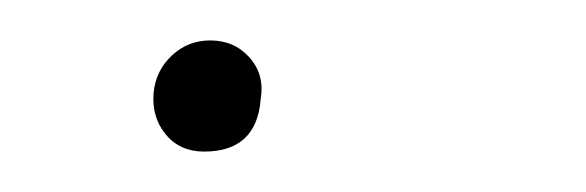

<svg xmlns="http://www.w3.org/2000/svg" viewBox="-20 -249 290 95"><path d="M81 -174Q69 -174 62 -182.5Q55 -191 56 -203Q57 -214 65 -221.5Q73 -229 84 -229Q96 -229 103.5 -220.5Q111 -212 109 -200Q107 -174 81 -174Z"/></svg>

Font: EauTestText Extralight
Style: Italic
Weight: 250
Italic angle: -12°
Designer: Christian Thalmann (Catharsis Fonts)
Version: Version 0.001;PS 000.001;hotconv 1.0.88;makeotf.lib2.5.64775